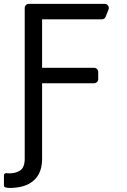

<svg xmlns="http://www.w3.org/2000/svg" viewBox="-37 -747 644 972"><path d="M2.1 203.8Q0.7 203.8 -8.2 202.1Q-12.1 201.3 -14.6 198.3Q-17 195.3 -17 191.4V140.6Q-17 135.7 -13.3 132.3Q-9.6 128.9 -4.6 129.6Q5.3 130.7 9.9 130.7Q44 130.7 66.1 115.1Q88.1 99.4 88.1 56.8V-706.7Q88.1 -715.2 94.1 -721.2Q100.1 -727.3 108.7 -727.3H493.3Q501.8 -727.3 507.8 -721.2Q513.8 -715.2 513.8 -706.7Q513.8 -702.1 512.4 -698.9L497.9 -662.3Q495.4 -656.2 490.2 -652.7Q485.1 -649.1 478.7 -649.1H176.1V-403.8H439.3Q447.8 -403.8 454 -397.5Q460.2 -391.3 460.2 -382.8V-346.2Q460.2 -337.7 454 -331.7Q447.8 -325.6 439.3 -325.6H176.1V58.2Q176.1 93.4 165.5 120.4Q155.2 147.7 133.9 166.5Q112.6 185.7 82 195Q51.1 204.5 9.9 204.5Q7.1 204.5 2.1 203.8Z"/></svg>

Font: DeltaSans
Style: Regular
Weight: 400
Designer: Rasmus Andersson
Foundry: rsms
Version: Version 3.012